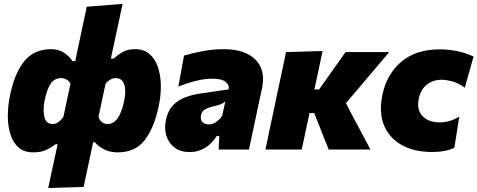

<svg xmlns="http://www.w3.org/2000/svg" viewBox="-20 -768 2452 986"><path d="M227.5 197.5Q238.5 147 249 97.5Q259.5 48 272.5 -11.5L275.5 -27.5H266Q246.5 -12.5 219.2 1Q192 14.5 151.5 14.5Q104 14.5 75 -11Q46 -36.5 33 -79.5Q20 -122.5 20.2 -175Q20.5 -227.5 32 -281Q56 -395.5 106.2 -455.5Q156.5 -515.5 242 -515.5Q281 -515.5 309 -497Q337 -478.5 352 -454H366.5L374.5 -492.5Q387 -552.5 399.8 -612.5Q412.5 -672.5 425.5 -733.5L609.5 -748Q597 -689.5 583.8 -627.2Q570.5 -565 555 -494L549.5 -467.5H564Q585 -486.5 610 -501Q635 -515.5 674.5 -515.5Q718.5 -515.5 747.2 -491Q776 -466.5 790.5 -424.8Q805 -383 806 -330Q807 -277 794.5 -220Q772 -112.5 723.5 -49Q675 14.5 584.5 14.5Q545 14.5 514.2 -1.2Q483.5 -17 467.5 -37.5H458L452.5 -10.5Q441 43 431 91.2Q421 139.5 409.5 192ZM251 -131Q267 -131 281.5 -142.2Q296 -153.5 306 -169.5L342 -339Q334.5 -352.5 321.2 -359.8Q308 -367 295 -367Q260.5 -367 241 -339.2Q221.5 -311.5 209.5 -254Q199.5 -205 207.8 -168Q216 -131 251 -131ZM531 -131Q564 -131 584.8 -161.8Q605.5 -192.5 616.5 -244.5Q629 -301.5 618 -334.2Q607 -367 573.5 -367Q560 -367 546.2 -359Q532.5 -351 522 -338L486 -169Q490 -153 502.5 -142Q515 -131 531 -131Z M954 13Q908 13 877.2 -9.8Q846.5 -32.5 834.5 -70.2Q822.5 -108 832.5 -153.5Q842.5 -200 868.2 -227Q894 -254 930.2 -267.8Q966.5 -281.5 1007.5 -287.5L1154 -309Q1159 -331 1138.8 -347.5Q1118.5 -364 1070.5 -364Q1032 -364 988 -353.2Q944 -342.5 896 -323.5L925 -482.5Q963 -494 1018.2 -504.8Q1073.5 -515.5 1127 -515.5Q1238.5 -515.5 1292 -461.8Q1345.5 -408 1325.5 -314Q1319.5 -287.5 1314.2 -262Q1309 -236.5 1303 -210.5L1296.5 -178Q1288 -138.5 1278.5 -94.5Q1269 -50.5 1258.5 0H1103L1106 -70H1093.5Q1040 13 954 13ZM1050.5 -129Q1071 -129 1089 -140.8Q1107 -152.5 1121 -173.5L1137 -247Q1127.5 -238.5 1114.2 -233Q1101 -227.5 1070 -220.5Q1049.5 -215.5 1032.8 -206.2Q1016 -197 1012 -175Q1008 -152.5 1020.2 -140.8Q1032.5 -129 1050.5 -129Z M1343 0Q1354 -52.5 1364.5 -101.8Q1375 -151 1388.5 -214.5L1400.5 -272.5Q1416 -345 1427 -396.5Q1438 -448 1449 -500.5L1636.5 -506Q1626 -456.5 1615.8 -408Q1605.5 -359.5 1594.5 -308.5H1618.5L1666.5 -376Q1688.5 -407.5 1710.5 -438.5Q1732.5 -469.5 1754.5 -500.5H1979Q1940 -454.5 1901.5 -409.2Q1863 -364 1824 -317.5L1756.5 -238.5L1783 -186.5Q1808 -140.5 1832.8 -93.5Q1857.5 -46.5 1882.5 0H1668Q1656.5 -28.5 1645 -57.2Q1633.5 -86 1622.5 -114.5L1593.5 -187.5H1569L1567 -176Q1557 -128.5 1548 -86.8Q1539 -45 1529.5 0Z M2199.5 12.5Q2106 12.5 2042 -23.8Q1978 -60 1951.5 -126Q1925 -192 1944 -282Q1966 -387 2040.8 -450.8Q2115.5 -514.5 2238.5 -514.5Q2285 -514.5 2329 -505.2Q2373 -496 2412 -477.5L2367 -318Q2330.5 -343.5 2299.8 -351Q2269 -358.5 2246.5 -358.5Q2206 -358.5 2174 -334.8Q2142 -311 2131.5 -265.5Q2118 -205.5 2149.2 -172.5Q2180.5 -139.5 2237 -139.5Q2291.5 -139.5 2338.5 -169.5L2313.5 -9.5Q2270.5 12.5 2199.5 12.5Z"/></svg>

Font: Commissioner ExtraBold
Style: Italic
Weight: 800
Italic angle: -12°
Designer: Kostas Bartsokas
Foundry: Kostas Bartsokas
Version: Version 1.000; ttfautohint (v1.8.3)